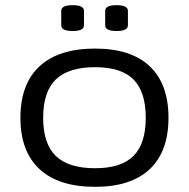

<svg xmlns="http://www.w3.org/2000/svg" viewBox="-20 -717 731 743"><path d="M348 6Q207 6 133 -62.5Q59 -131 59 -261Q59 -392 133 -460.5Q207 -529 348 -529Q487 -529 559.5 -460.5Q632 -392 632 -261Q632 -131 559.5 -62.5Q487 6 348 6ZM348 -66Q449 -66 496.5 -113.5Q544 -161 544 -261Q544 -362 496.5 -409.5Q449 -457 348 -457Q245 -457 196 -409.5Q147 -362 147 -261Q147 -161 196 -113.5Q245 -66 348 -66ZM431 -597Q387 -597 387 -619V-675Q387 -697 431 -697Q475 -697 475 -675V-619Q475 -597 431 -597ZM261 -597Q217 -597 217 -619V-675Q217 -697 261 -697Q305 -697 305 -675V-619Q305 -597 261 -597Z"/></svg>

Font: Asap Expanded
Style: Regular
Weight: 400
Width: 7
Designer: Pablo Cosgaya
Foundry: Omnibus-Type
Version: Version 3.001; ttfautohint (v1.8.4.7-5d5b)